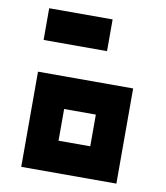

<svg xmlns="http://www.w3.org/2000/svg" viewBox="-78 -749 704 815"><g transform="rotate(10 273.5 -342.0)"><path d="M68.4 -546.9V-683.6H341.8V-546.9ZM68.4 -410.2H478.5V0H68.4ZM205.1 -273.4V-136.7H341.8V-273.4Z"/></g></svg>

Font: DatCub
Style: Bold
Weight: 700
Designer: GGBot
Version: 1.00